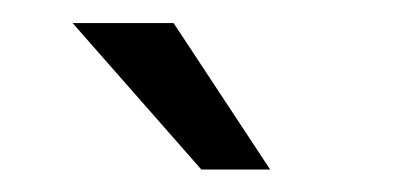

<svg xmlns="http://www.w3.org/2000/svg" viewBox="-20 -763 349 169"><path d="M217.8 -613.8H157.2L43.9 -742.7H132.8Z"/></svg>

Font: Shabnam Light FD
Style: Light-FD
Weight: 300
Foundry: DejaVu fonts team - Redesigned by Saber Rastikerdar - Based on Vazir font
Version: Version 5.0.0